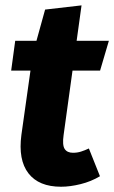

<svg xmlns="http://www.w3.org/2000/svg" viewBox="-20 -685 429 722"><path d="M149.6 -649 286.6 -664.8 219.2 -177.4Q213.8 -139.3 223.2 -124.9Q232.6 -110.5 254.4 -110.5Q270.5 -110.5 284.4 -114.9Q298.4 -119.3 314.2 -126.7L355.9 -22.3Q322.7 -2.4 283.1 7.4Q243.5 17.2 209.6 17.2Q126 17.2 87 -33.2Q47.9 -83.6 60.5 -178.1L103.4 -482ZM37.2 -531.6H389.4L356.4 -419.6H22Z"/></svg>

Font: Fira Sans Variable
Style: Italic
Weight: 397
Italic angle: -8°
Designer: Carrois Corporate & Edenspiekermann AG
Foundry: Carrois Corporate GbR & Edenspiekermann AG
Version: Version 4.202